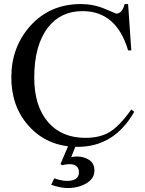

<svg xmlns="http://www.w3.org/2000/svg" viewBox="-20 -725 734 969"><path d="M372.1 16.1Q219.7 16.1 125 -89.4Q37.1 -187 37.1 -334.5Q37.1 -487.3 133.3 -594.7Q232.4 -704.6 388.2 -704.6Q451.2 -704.6 508.3 -680.7Q537.6 -668.5 552 -662.4Q566.4 -656.2 566.4 -656.2Q596.7 -656.2 608.9 -704.6H626.5L642.6 -470.7H626.5Q567.9 -668.9 396.5 -668.9Q286.1 -668.9 222.2 -586.4Q188 -542.5 170.4 -479.2Q152.8 -416 152.8 -333Q152.8 -188.5 224.1 -106.9Q292.5 -29.3 411.1 -29.3Q482.4 -29.3 530.8 -57.1Q583.5 -88.4 642.6 -172.4L657.7 -161.1Q557.1 16.1 372.1 16.1ZM322.8 224.1Q301.8 224.1 279.8 219.2Q257.8 214.4 238.3 208L253.9 174.8Q267.1 180.2 285.9 184.1Q304.7 188 317.9 188Q378.4 188 378.4 144Q378.4 126 367.9 115.7Q357.4 105.5 340.3 104Q328.1 103 316.2 104.5Q304.2 106 293.9 108.9L285.2 103L334.5 -12.7H371.6L339.4 67.9Q353.5 64.9 369.6 64.9Q402.8 64.9 429.7 82Q456.5 99.1 456.5 136.7Q456.5 164.6 436.8 184.1Q417 203.6 386.2 213.9Q355.5 224.1 322.8 224.1Z"/></svg>

Font: Nuosu SIL
Style: Regular
Weight: 400
Designer: Peter Constable, Alex Kotlar, Peter Martin
Foundry: SIL International
Version: Version 2.300